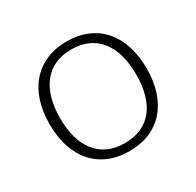

<svg xmlns="http://www.w3.org/2000/svg" viewBox="-118 -639 794 777"><g transform="rotate(-30 279.0 -250.0)"><path d="M279 -505.5Q332.5 -505.5 374.8 -487.2Q417 -469 446 -435.5Q475 -402 490.2 -354.8Q505.5 -307.5 505.5 -249Q505.5 -190.5 490.2 -143.5Q475 -96.5 446 -63Q417 -29.5 374.8 -11.5Q332.5 6.5 279 6.5Q225.5 6.5 183.2 -11.5Q141 -29.5 111.8 -63Q82.5 -96.5 67.2 -143.5Q52 -190.5 52 -249Q52 -307.5 67.2 -354.8Q82.5 -402 111.8 -435.5Q141 -469 183.2 -487.2Q225.5 -505.5 279 -505.5ZM279 -31Q323.5 -31 356.8 -46.2Q390 -61.5 412.2 -90Q434.5 -118.5 445.5 -158.8Q456.5 -199 456.5 -249Q456.5 -298.5 445.5 -339Q434.5 -379.5 412.2 -408.2Q390 -437 356.8 -452.5Q323.5 -468 279 -468Q234.5 -468 201.2 -452.5Q168 -437 145.8 -408.2Q123.5 -379.5 112.2 -339Q101 -298.5 101 -249Q101 -199 112.2 -158.8Q123.5 -118.5 145.8 -90Q168 -61.5 201.2 -46.2Q234.5 -31 279 -31Z"/></g></svg>

Font: Lato 2
Style: Regular
Weight: 300
Designer: Lukasz Dziedzic with Adam Twardoch and Botio Nikoltchev
Foundry: tyPoland Lukasz Dziedzic
Version: Version 2.015; 2015-08-06; http://www.latofonts.com/